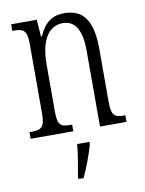

<svg xmlns="http://www.w3.org/2000/svg" viewBox="-86 -604 668 886"><g transform="rotate(-10 248.0 -161.5)"><path d="M24 0H224V-31H218C172 -31 156 -38 156 -103V-326C156 -433 193 -500 262 -500C325 -500 349 -443 349 -355V0H473V-31H469C424 -31 408 -39 408 -105V-355C408 -486 365 -544 278 -544C218 -544 183 -516 157 -456H153L147 -536H27V-505H32C78 -505 96 -497 96 -433V-105C96 -39 78 -31 31 -31H24ZM209 208V221H233C253 180 278 113 289 71V61H231C227 112 217 161 209 208Z"/></g></svg>

Font: Noto Serif Hebrew ExtraCondensed Light
Style: Regular
Weight: 300
Width: 2
Designer: Monotype Design Team
Foundry: Monotype Imaging Inc.
Version: Version 2.004